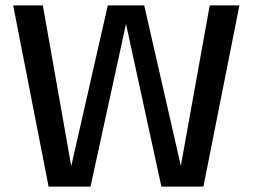

<svg xmlns="http://www.w3.org/2000/svg" viewBox="-20 -695 952 715"><path d="M161 0H317L450.5 -611.5H448L581 0H737.5L871.5 -675H761L651 -64H656.5L517 -675H381.5L242.5 -64H247.5L139.5 -675H29Z"/></svg>

Font: Anybody UltraCondensed Thin
Style: Regular
Weight: 400
Version: Version 1.111